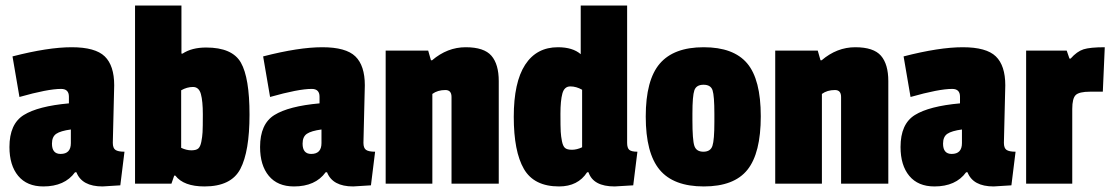

<svg xmlns="http://www.w3.org/2000/svg" viewBox="-20 -661 3996 691"><path d="M391 -354 386 -147Q386 -128 395.5 -121.5Q405 -115 428 -115L413 6Q355 10 349 10Q275 10 255 -41H250Q213 10 136 10Q77 10 45.5 -28Q14 -66 14 -132Q14 -215 65.5 -247Q117 -279 228 -289V-313Q228 -341 200 -341Q152 -341 50 -312L25 -458Q153 -491 238 -491Q323 -491 357 -458Q391 -425 391 -354ZM198 -107Q235 -107 235 -146V-195Q198 -190 182.5 -179.5Q167 -169 167 -144Q167 -107 198 -107Z M716 10Q641 10 611 -29H607L597 0H466V-641H633V-468H637Q670 -490 722 -490Q816 -490 847 -435.5Q878 -381 878 -248.5Q878 -116 845 -53Q812 10 716 10ZM632 -336V-129Q651 -120 668.5 -120Q686 -120 693.5 -126.5Q701 -133 704.5 -150.5Q708 -168 709 -185Q710 -202 710 -249.5Q710 -297 703 -322.5Q696 -348 674.5 -348Q653 -348 632 -336Z M1293 -354 1288 -147Q1288 -128 1297.5 -121.5Q1307 -115 1330 -115L1315 6Q1257 10 1251 10Q1177 10 1157 -41H1152Q1115 10 1038 10Q979 10 947.5 -28Q916 -66 916 -132Q916 -215 967.5 -247Q1019 -279 1130 -289V-313Q1130 -341 1102 -341Q1054 -341 952 -312L927 -458Q1055 -491 1140 -491Q1225 -491 1259 -458Q1293 -425 1293 -354ZM1100 -107Q1137 -107 1137 -146V-195Q1100 -190 1084.5 -179.5Q1069 -169 1069 -144Q1069 -107 1100 -107Z M1535 -444Q1590 -491 1656 -491Q1722 -491 1748.5 -460.5Q1775 -430 1775 -369V0H1605V-312Q1605 -337 1583 -337Q1555 -337 1536 -323V0H1368V-479H1521L1531 -444Z M2259 6 2192 10Q2115 10 2098 -41H2093Q2060 10 1992 10Q1902 10 1865.5 -53Q1829 -116 1829 -240.5Q1829 -365 1870 -428Q1911 -491 1988 -491Q2041 -491 2070 -466V-641H2237V-147Q2237 -128 2245 -121.5Q2253 -115 2274 -115ZM2075 -131V-338Q2054 -350 2032.5 -350Q2011 -350 2004 -324.5Q1997 -299 1997 -251.5Q1997 -204 1998 -187Q1999 -170 2002.5 -152.5Q2006 -135 2013.5 -128.5Q2021 -122 2038.5 -122Q2056 -122 2075 -131Z M2304 -241.5Q2304 -373 2354.5 -432Q2405 -491 2512.5 -491Q2620 -491 2669 -433Q2718 -375 2718 -242.5Q2718 -110 2670 -50Q2622 10 2513 10Q2404 10 2354 -50Q2304 -110 2304 -241.5ZM2472 -252V-228Q2472 -157 2479 -136Q2486 -115 2511.5 -115Q2537 -115 2544 -136Q2551 -157 2551 -222V-251Q2551 -316 2544.5 -336Q2538 -356 2512 -356Q2486 -356 2479 -336Q2472 -316 2472 -252Z M2937 -444Q2992 -491 3058 -491Q3124 -491 3150.5 -460.5Q3177 -430 3177 -369V0H3007V-312Q3007 -337 2985 -337Q2957 -337 2938 -323V0H2770V-479H2923L2933 -444Z M3598 -354 3593 -147Q3593 -128 3602.5 -121.5Q3612 -115 3635 -115L3620 6Q3562 10 3556 10Q3482 10 3462 -41H3457Q3420 10 3343 10Q3284 10 3252.5 -28Q3221 -66 3221 -132Q3221 -215 3272.5 -247Q3324 -279 3435 -289V-313Q3435 -341 3407 -341Q3359 -341 3257 -312L3232 -458Q3360 -491 3445 -491Q3530 -491 3564 -458Q3598 -425 3598 -354ZM3405 -107Q3442 -107 3442 -146V-195Q3405 -190 3389.5 -179.5Q3374 -169 3374 -144Q3374 -107 3405 -107Z M3839 -269V0H3673V-479H3819L3829 -450H3833Q3856 -476 3879.5 -483.5Q3903 -491 3956 -491L3949 -331H3903Q3864 -331 3851.5 -319Q3839 -307 3839 -269Z"/></svg>

Font: Passion One
Style: Regular
Weight: 400
Designer: Alejandro Lo Celso
Foundry: Fontstage
Version: Version 1.001